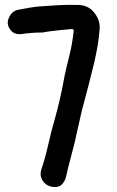

<svg xmlns="http://www.w3.org/2000/svg" viewBox="-20 -743 475 779"><path d="M366 -687Q388 -656 384 -622Q380 -567 363 -492Q339 -393 312 -294Q297 -227 282 -161Q238 8 256 -60Q252 -41 247 -22Q243 -9 234 2Q219 21 187 14Q163 8 151.5 -12.5Q140 -33 148 -57Q161 -92 176.5 -159.5Q192 -227 201 -255Q226 -344 242 -435Q244 -447 264 -528Q273 -565 279 -617Q280 -626 271 -625Q277 -626 226 -621Q175 -616 151 -611Q149 -611 146 -611Q110 -611 68 -605Q32 -600 16 -632Q6 -652 18 -675Q30 -698 52 -703Q106 -714 141 -717Q165 -719 217 -722Q253 -724 300 -723Q342 -721 366 -687Z"/></svg>

Font: LXGW WenKai & Jojoba
Style: Regular
Weight: 400
Designer: LXGW / Fontworks Inc.
Foundry: LXGW / Fontworks Inc.
Version: Version 1.501;January 22, 2025;FontCreator 15.0.0.2927 64-bi